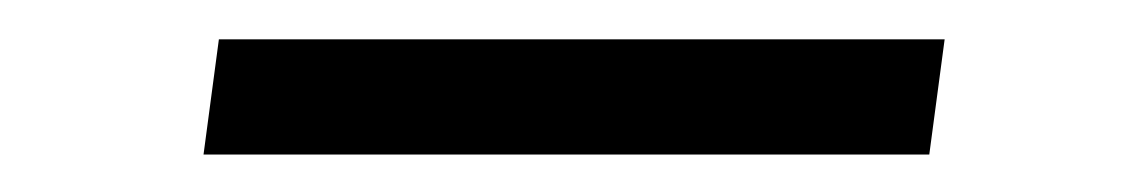

<svg xmlns="http://www.w3.org/2000/svg" viewBox="-20 -372 586 100"><path d="M472 -351.5 464 -291.5H86L94 -351.5Z"/></svg>

Font: Merriweather Light
Style: Italic
Weight: 300
Italic angle: -7.8°
Designer: Eben Sorkin
Foundry: Eben Sorkin
Version: Version 2.101